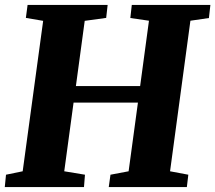

<svg xmlns="http://www.w3.org/2000/svg" viewBox="-22 -763 878 783"><path d="M-2.5 0 2.5 -50.5 70.5 -64.5 154 -678 83.5 -690 90.5 -743H417L411 -690L323.5 -678L287.5 -412H549.5L585.5 -678.5L509.5 -689.5L515.5 -743H836L830 -689.5L754.5 -678.5L671.5 -64.5L746 -50.5L740 0H421.5L428.5 -50.5L502.5 -64.5L540.5 -344.5H278L240 -64.5L324.5 -50.5L320.5 0Z"/></svg>

Font: Merriweather 20pt Black
Style: Italic
Weight: 900
Italic angle: -7.8°
Version: Version 2.101